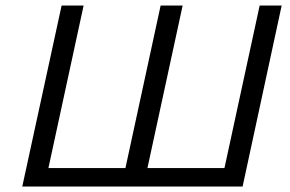

<svg xmlns="http://www.w3.org/2000/svg" viewBox="-20 -678 1054 698"><path d="M924 -658H1004L862 0H61L204 -658H284L156 -67H436L564 -658H644L516 -67H796Z"/></svg>

Font: EauTest Medium
Style: Italic
Weight: 500
Italic angle: -12°
Designer: Christian Thalmann (Catharsis Fonts)
Version: Version 0.001;PS 000.001;hotconv 1.0.88;makeotf.lib2.5.64775